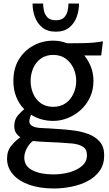

<svg xmlns="http://www.w3.org/2000/svg" viewBox="-20 -795 622 1091"><path d="M283 -108Q212 -108 157 -143Q150 -130 147 -111.5Q144 -93 159 -82Q176 -69 216 -67.5Q256 -66 322 -61Q360 -59 403.5 -53Q447 -47 485.5 -32Q524 -17 548 11.5Q572 40 572 88Q572 140 546 176Q520 212 478 234Q436 256 385.5 266Q335 276 286 276Q205 276 145 254.5Q85 233 52.5 194.5Q20 156 20 106Q20 62 45 32Q70 2 96 -15Q80 -25 70.5 -40.5Q61 -56 61 -79Q61 -115 81.5 -139Q102 -163 118 -174Q89 -203 72.5 -244Q56 -285 56 -335Q56 -405 86.5 -456Q117 -507 169 -535.5Q221 -564 283 -564Q324 -564 361 -549Q422 -549 458 -550Q494 -551 518 -553.5Q542 -556 565 -560L555 -480H459Q482 -452 496.5 -415.5Q511 -379 511 -335Q511 -283 491 -241Q471 -199 438 -169.5Q405 -140 364.5 -124Q324 -108 283 -108ZM282 -188Q324 -188 353 -208.5Q382 -229 397.5 -263Q413 -297 413 -335Q413 -374 397.5 -407.5Q382 -441 353 -462Q324 -483 282 -483Q241 -483 212 -462Q183 -441 168.5 -407Q154 -373 154 -335Q154 -297 168.5 -263Q183 -229 212 -208.5Q241 -188 282 -188ZM118 101Q118 149 164 172.5Q210 196 283 196Q333 196 376.5 183.5Q420 171 447 147Q474 123 474 87Q474 53 450.5 38.5Q427 24 391 20.5Q355 17 317 15Q278 13 239 11.5Q200 10 167 6Q145 23 131.5 49.5Q118 76 118 101ZM297 -615Q249 -615 220 -639Q191 -663 178 -699.5Q165 -736 165 -775H225Q225 -755 230 -733Q235 -711 250.5 -695.5Q266 -680 297 -680Q329 -680 344 -695.5Q359 -711 364 -733Q369 -755 369 -775H429Q429 -736 416 -699.5Q403 -663 374 -639Q345 -615 297 -615Z"/></svg>

Font: Faculty Glyphic
Style: Regular
Weight: 400
Designer: Koto Studio, Dylan Young
Foundry: Koto Studio
Version: Version 1.004; ttfautohint (v1.8.4.7-5d5b)